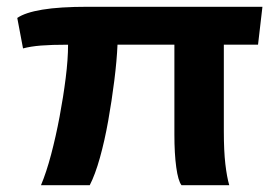

<svg xmlns="http://www.w3.org/2000/svg" viewBox="-20 -547 828 567"><path d="M101 0Q117 -38 131 -91Q145 -144 156 -202.5Q167 -261 174 -316.5Q181 -372 181 -415Q132 -415 101 -412.5Q70 -410 48 -404L31 -494Q54 -510 105 -518.5Q156 -527 240 -527H755L742 -415H641V-160Q641 -101 645.5 -62.5Q650 -24 657 0H516Q506 -13 500.5 -53Q495 -93 495 -150V-415H327Q325 -368 317.5 -308.5Q310 -249 299.5 -190Q289 -131 275 -81Q261 -31 245 0Z"/></svg>

Font: Archivo SemiExpanded
Style: Bold
Weight: 700
Width: 6
Designer: Hector Gatti
Foundry: Omnibus-Type
Version: Version 2.001